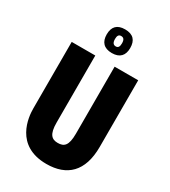

<svg xmlns="http://www.w3.org/2000/svg" viewBox="-213 -977 965 1093"><g transform="rotate(30 269.5 -430.0)"><path d="M280 -719C333 -719 357 -748 357 -796C357 -846 333 -874 279 -874C227 -874 202 -847 202 -797C202 -748 227 -719 280 -719ZM281 -763C266 -763 256 -772 256 -798C256 -818 262 -830 278 -830C294 -830 303 -821 303 -796C303 -775 297 -763 281 -763ZM273 14C407 14 488 -60 488 -222V-660H333V-219C333 -140 310 -122 269 -122C230 -122 206 -142 206 -219V-660H51V-222C51 -168 66 14 273 14Z"/></g></svg>

Font: Bricolage Grotesque 10pt Condensed ExtraBold
Style: Regular
Weight: 800
Width: 3
Designer: Mathieu Triay
Foundry: Atelier Triay
Version: Version 1.000;gftools[0.9.29]